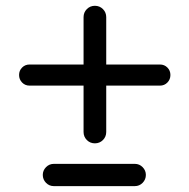

<svg xmlns="http://www.w3.org/2000/svg" viewBox="-20 -633 644 653"><path d="M125.5 -38.1Q125.5 -53.2 136.5 -64.5Q147.5 -75.7 163.1 -75.7H438.5Q454.1 -75.7 465.1 -64.5Q476.1 -53.2 476.1 -38.1Q476.1 -22.5 465.1 -11.2Q454.1 0 438.5 0H163.1Q147.5 0 136.5 -11.2Q125.5 -22.5 125.5 -38.1ZM523.9 -413.6Q539.1 -413.6 549.3 -403.3Q559.6 -393.1 559.6 -377.9Q559.6 -362.8 549.3 -352.3Q539.1 -341.8 523.9 -341.8H341.3V-184.1Q341.3 -168 330.1 -156.7Q318.8 -145.5 302.7 -145.5Q286.6 -145.5 275.4 -156.7Q264.2 -168 264.2 -184.1V-341.8H80.6Q65.4 -341.8 55.2 -352.3Q44.9 -362.8 44.9 -377.9Q44.9 -393.1 55.2 -403.3Q65.4 -413.6 80.6 -413.6H264.2V-574.7Q264.2 -590.8 275.4 -602.1Q286.6 -613.3 302.7 -613.3Q318.8 -613.3 330.1 -602.1Q341.3 -590.8 341.3 -574.7V-413.6Z"/></svg>

Font: Cutive
Style: Regular
Weight: 400
Designer: Vernon Adams
Version: Version 1.002